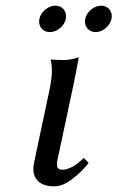

<svg xmlns="http://www.w3.org/2000/svg" viewBox="-20 -639 411 671"><path d="M124.5 -540.5Q113.8 -554.2 117.7 -573Q121.6 -591.8 138.2 -605.5Q154.8 -619.1 173.6 -619.1Q192.4 -619.1 203.1 -605.5Q213.9 -591.8 210 -573Q206.1 -554.2 189.5 -540.5Q172.9 -526.9 154.1 -526.9Q135.3 -526.9 124.5 -540.5ZM284.7 -540.5Q273.9 -554.2 277.8 -573Q281.7 -591.8 298.3 -605.5Q314.9 -619.1 333.7 -619.1Q352.5 -619.1 363 -605.5Q373.5 -591.8 369.6 -573Q365.7 -554.2 349.1 -540.5Q332.5 -526.9 314 -526.9Q295.4 -526.9 284.7 -540.5ZM152.3 -321.8Q167.5 -391.6 157.2 -429.2L159.7 -431.2Q171.4 -429.2 203.1 -429.2Q228 -429.2 255.4 -439Q243.7 -375 236.8 -342.8L183.1 -90.8Q177.2 -68.4 179.9 -57.1Q182.6 -45.9 196.8 -45.9Q231.4 -45.9 272.5 -86.9L290 -69.8Q264.2 -37.1 231.4 -12.5Q198.7 12.2 169.4 12.2Q127.9 12.2 109.4 -10Q90.8 -32.2 99.1 -70.8Z"/></svg>

Font: Linux Biolinum
Style: Italic
Weight: 400
Italic angle: -12°
Designer: Philipp H. Poll
Foundry: Philipp H. Poll
Version: Version 1.1.3 ; ttfautohint (v0.9)